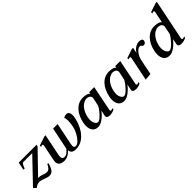

<svg xmlns="http://www.w3.org/2000/svg" viewBox="190 -1834 2961 2961"><g transform="rotate(-45 1670.5 -353.5)"><path d="M205 -13Q175 -24 154.5 -29.5Q134 -35 112 -35Q66 -35 23 4L-20 -37L352 -426H156Q131 -426 102 -341H75L101 -470H490L484 -441L142 -88Q151 -90 165 -90Q185 -90 206 -83Q227 -76 231 -75Q274 -58 306 -58Q362 -58 399 -145L420 -138Q400 -64 371.5 -27Q343 10 300 10Q277 10 255 4Q233 -2 205 -13Z M1207 -399Q1207 -371 1201 -342Q1185 -262 1144.5 -181.5Q1104 -101 1034.5 -45.5Q965 10 870 10Q781 10 773 -66Q701 10 623 10Q563 10 534 -14.5Q505 -39 505 -82Q505 -92 509 -114L563 -382Q564 -385 564 -390Q564 -406 546 -406Q538 -406 517 -399L516 -425L665 -475H692L618 -112Q615 -96 615 -83Q615 -30 670 -30Q714 -30 774 -105L777 -123L847 -466H946L874 -113Q868 -86 868 -69Q868 -48 877.5 -37.5Q887 -27 908 -27Q937 -27 974 -63Q1011 -99 1042 -156Q1073 -213 1085 -271Q1098 -333 1098 -385Q1098 -435 1085 -461Q1115 -480 1149 -480Q1179 -480 1193 -458Q1207 -436 1207 -399Z M1234 -135Q1234 -166 1242 -206Q1268 -331 1339 -405.5Q1410 -480 1509 -480Q1548 -480 1583 -470.5Q1618 -461 1632 -438L1638 -470H1748L1666 -63Q1664 -51 1664 -48Q1664 -31 1682 -31Q1690 -31 1720 -39L1715 -18Q1697 -5 1668.5 2.5Q1640 10 1615 10Q1586 10 1568 0Q1550 -10 1550 -33Q1550 -41 1551 -45L1570 -135Q1515 -65 1459.5 -27.5Q1404 10 1361 10Q1297 10 1265.5 -29.5Q1234 -69 1234 -135ZM1588 -224 1618 -368Q1612 -402 1591.5 -416Q1571 -430 1538 -430Q1507 -430 1469 -408Q1431 -386 1397.5 -336Q1364 -286 1348 -208Q1343 -180 1343 -161Q1343 -111 1363 -78.5Q1383 -46 1409 -46Q1434 -46 1470.5 -78Q1507 -110 1540.5 -152.5Q1574 -195 1588 -224Z M1802 -135Q1802 -166 1810 -206Q1836 -331 1907 -405.5Q1978 -480 2077 -480Q2116 -480 2151 -470.5Q2186 -461 2200 -438L2206 -470H2316L2234 -63Q2232 -51 2232 -48Q2232 -31 2250 -31Q2258 -31 2288 -39L2283 -18Q2265 -5 2236.5 2.5Q2208 10 2183 10Q2154 10 2136 0Q2118 -10 2118 -33Q2118 -41 2119 -45L2138 -135Q2083 -65 2027.5 -27.5Q1972 10 1929 10Q1865 10 1833.5 -29.5Q1802 -69 1802 -135ZM2156 -224 2186 -368Q2180 -402 2159.5 -416Q2139 -430 2106 -430Q2075 -430 2037 -408Q1999 -386 1965.5 -336Q1932 -286 1916 -208Q1911 -180 1911 -161Q1911 -111 1931 -78.5Q1951 -46 1977 -46Q2002 -46 2038.5 -78Q2075 -110 2108.5 -152.5Q2142 -195 2156 -224Z M2798 -441Q2798 -435 2797 -432Q2793 -409 2779.5 -397.5Q2766 -386 2747 -386Q2735 -386 2729 -390Q2723 -394 2717 -402Q2712 -410 2706 -414Q2700 -418 2689 -418Q2666 -418 2640 -398.5Q2614 -379 2591.5 -343Q2569 -307 2557 -260L2504 0L2391 10L2471 -382Q2472 -385 2472 -390Q2472 -406 2454 -406Q2446 -406 2425 -399L2424 -425L2573 -475H2600L2581 -379Q2604 -425 2648 -452.5Q2692 -480 2733 -480Q2761 -480 2779.5 -470.5Q2798 -461 2798 -441Z M2791 -138Q2791 -172 2798 -206Q2824 -331 2895 -405.5Q2966 -480 3065 -480Q3105 -480 3142.5 -470.5Q3180 -461 3194 -438L3231 -624Q3232 -627 3232 -631Q3232 -648 3214 -648Q3207 -648 3186 -641L3184 -667L3334 -717H3361L3227 -63Q3225 -53 3225 -49Q3225 -31 3244 -31Q3252 -31 3282 -39L3277 -18Q3259 -5 3230 2.5Q3201 10 3176 10Q3148 10 3130 0Q3112 -10 3112 -32Q3112 -40 3113 -45L3131 -135Q3076 -65 3019.5 -27.5Q2963 10 2920 10Q2855 10 2823 -30Q2791 -70 2791 -138ZM3150 -224 3179 -368Q3169 -430 3094 -430Q3063 -430 3025 -408Q2987 -386 2953.5 -336Q2920 -286 2904 -208Q2899 -181 2899 -163Q2899 -129 2909 -102.5Q2919 -76 2935 -61Q2951 -46 2968 -46Q2993 -46 3030.5 -78Q3068 -110 3102 -153Q3136 -196 3150 -224Z"/></g></svg>

Font: Taviraj Medium
Style: Italic
Weight: 500
Italic angle: -12°
Designer: Katatrad Team
Foundry: CadsonDemak
Version: Version 1.001